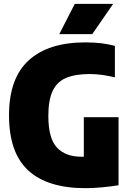

<svg xmlns="http://www.w3.org/2000/svg" viewBox="-20 -971 680 1001"><path d="M425 10Q228 10 127.5 -82.2Q27 -174.5 27 -370Q27 -563 129.8 -656.5Q232.5 -750 425 -750Q471.5 -750 507.8 -745.5Q544 -741 579 -732V-568Q545.5 -575.5 514 -580.2Q482.5 -585 448 -585Q371.5 -585 324 -564.5Q276.5 -544 254.2 -496.2Q232 -448.5 232 -367Q232 -249.5 276.8 -201.8Q321.5 -154 403 -154Q410 -154 417 -154V-360H598V-5Q555.5 1.5 510.2 5.8Q465 10 425 10ZM289 -793 370 -951H570L461 -793Z"/></svg>

Font: Encode Sans Condensed Black
Style: Regular
Weight: 900
Width: 3
Designer: Multiple Designers
Foundry: Impallari Type
Version: Version 3.000; ttfautohint (v1.8.3) -l 8 -r 50 -G 200 -x 14 